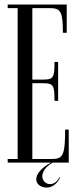

<svg xmlns="http://www.w3.org/2000/svg" viewBox="-20 -719 362 849"><path d="M14 0H206C161 22 126 63 146 92C162 116 218 125 246 66L243 65C222 106 183 100 171 77C162 59 166 27 213 0H284V-146H268C268 -32 258 -16 210 -16H123V-351H170C217 -351 221 -341 221 -273H237V-445H221C221 -377 217 -367 170 -367H123V-683H203C250 -683 258 -663 258 -574H275V-699H14V-683H58V-16H14Z"/></svg>

Font: Emberly
Style: Regular
Weight: 400
Designer: Rajesh Rajput
Foundry: Rajesh Rajput
Version: Version 1.000